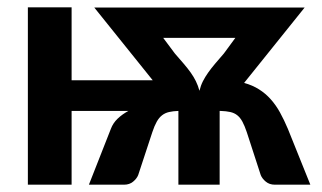

<svg xmlns="http://www.w3.org/2000/svg" viewBox="-20 -505 881 525"><path d="M283.2 -152.8Q289.1 -168.5 301.5 -180.4Q314 -192.4 331.1 -201.7H175.8V0H56.2V-484.9H175.8V-285.6H397.5L237.8 -484.4H813L647.5 -278.3Q670.4 -272 688.2 -260.7Q706.1 -249.5 720.2 -233.6Q734.4 -217.8 745.6 -197.5Q756.8 -177.2 767.1 -152.8L828.6 0H731.4Q716.8 0 706.8 -8.3Q696.8 -16.6 692.9 -26.4L654.8 -143.6Q648.9 -161.1 642.8 -172.4Q636.7 -183.6 628.7 -189.9Q620.6 -196.3 609.6 -198.7Q598.6 -201.2 583 -201.7H580.6V0H467.8V-201.7Q453.1 -201.2 442.4 -198.7Q431.6 -196.3 423.3 -189.9Q415 -183.6 408.7 -172.4Q402.3 -161.1 396.5 -143.6L357.9 -26.4Q354 -16.6 344 -8.3Q334 0 319.3 0H223.1ZM458 -358.9Q471.2 -343.8 481.9 -331.3Q492.7 -318.8 501.2 -306.9Q509.8 -294.9 515.6 -283Q521.5 -271 525.4 -256.8Q528.8 -271 534.9 -283Q541 -294.9 549.3 -306.6Q557.6 -318.4 568.4 -331.1Q579.1 -343.8 592.3 -358.9L623.5 -401.4H426.3Z"/></svg>

Font: Carlito
Style: Bold
Weight: 700
Designer: Lukasz Dziedzic
Foundry: tyPoland Lukasz Dziedzic
Version: Version 1.104